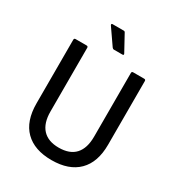

<svg xmlns="http://www.w3.org/2000/svg" viewBox="-197 -958 1010 1094"><g transform="rotate(30 307.5 -411.5)"><path d="M307 11Q194 11 133 -49.5Q72 -110 72 -227V-645Q72 -655 82 -655H154Q164 -655 164 -645V-226Q164 -150 200.5 -110.5Q237 -71 307 -71Q379 -71 415 -110.5Q451 -150 451 -226V-645Q451 -655 460 -655H533Q543 -655 543 -645V-226Q543 -111 482 -50Q421 11 307 11ZM301 -712Q294 -712 289 -719L217 -823Q214 -828 215.5 -831Q217 -834 221 -834H295Q302 -834 305 -828L363 -722Q365 -718 364 -715Q363 -712 357 -712Z"/></g></svg>

Font: Sofia Sans Semi Condensed Medium
Style: Regular
Weight: 500
Designer: Botio Nikoltchev, Ani Petrova
Foundry: lettersoup
Version: Version 4.100